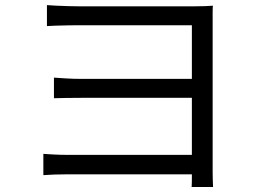

<svg xmlns="http://www.w3.org/2000/svg" viewBox="-20 -722 1040 767"><path d="M167.5 -701.6Q179.1 -700.6 202.8 -699.4Q226.4 -698.2 251.8 -697.5Q277.2 -696.8 292.8 -696.8Q310 -696.8 344.2 -696.8Q378.3 -696.8 422.2 -696.8Q466.2 -696.8 514.5 -696.8Q562.8 -696.8 609.7 -696.8Q656.6 -696.8 695.7 -696.8Q734.7 -696.8 760.1 -696.8Q781.3 -696.8 799.7 -697.5Q818.2 -698.2 830.5 -699.2Q829.5 -689.2 829.5 -673.8Q829.5 -658.5 829.5 -639.1Q829.5 -628.6 829.5 -587.4Q829.5 -546.2 829.5 -486.9Q829.5 -427.7 829.5 -360.5Q829.5 -293.3 829.5 -228.7Q829.5 -164 829.5 -113Q829.5 -62 829.5 -35.3Q829.5 -19.3 830 -3.6Q830.5 12.1 831.1 25.1H745.5Q746.1 17.4 746.3 7.1Q746.5 -3.2 746.5 -15.5Q746.5 -27.8 746.5 -40.4Q746.5 -73.2 746.5 -125.8Q746.5 -178.3 746.5 -240.6Q746.5 -302.9 746.5 -365.8Q746.5 -428.7 746.5 -483.4Q746.5 -538.1 746.5 -575Q746.5 -612 746.5 -621.2Q736.5 -621.2 703.9 -621.2Q671.3 -621.2 626.1 -621.2Q581 -621.2 530.3 -621.2Q479.6 -621.2 431.8 -621.2Q384.1 -621.2 347 -621.2Q310 -621.2 292.8 -621.2Q277.2 -621.2 251.6 -620.7Q226 -620.2 202.4 -619.5Q178.8 -618.8 167.5 -617.8ZM195.5 -411.9Q214.8 -410.5 244.2 -408.7Q273.7 -406.9 304.6 -406.9Q321.2 -406.9 360.3 -406.9Q399.5 -406.9 451.2 -406.9Q502.9 -406.9 557.8 -406.9Q612.8 -406.9 662.5 -406.9Q712.2 -406.9 746.4 -406.9Q780.5 -406.9 789.1 -406.9V-331.2Q780.5 -331.2 746.2 -331.2Q711.8 -331.2 662.6 -331.2Q613.4 -331.2 558.1 -331.2Q502.9 -331.2 451.5 -331.2Q400.1 -331.2 361.2 -331.2Q322.4 -331.2 305.8 -331.2Q274.3 -331.2 244.3 -330.7Q214.3 -330.2 195.5 -329.6ZM153.2 -107.3Q168 -106.3 194.6 -104.8Q221.2 -103.3 253.4 -103.3Q270.9 -103.3 313.1 -103.3Q355.3 -103.3 411.2 -103.3Q467.1 -103.3 527.2 -103.3Q587.2 -103.3 642 -103.3Q696.9 -103.3 736.7 -103.3Q776.5 -103.3 790.1 -103.3V-25.7Q774.6 -25.7 734.3 -25.7Q694 -25.7 639.1 -25.7Q584.3 -25.7 524.9 -25.7Q465.4 -25.7 410.1 -25.7Q354.8 -25.7 313 -25.7Q271.1 -25.7 253.6 -25.7Q224.3 -25.7 196.4 -24.7Q168.4 -23.7 153.2 -22.3Z"/></svg>

Font: Noto Sans SC Thin
Style: Regular
Weight: 100
Designer: Ryoko NISHIZUKA 西塚涼子 (kana, bopomofo & ideographs); Paul D. Hunt (Latin, Greek & Cyrillic); Sandoll Communications 산돌커뮤니
Foundry: Adobe
Version: Version 2.004-H2;hotconv 1.0.118;makeotfexe 2.5.65603